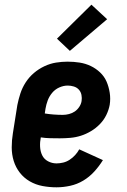

<svg xmlns="http://www.w3.org/2000/svg" viewBox="-20 -791 540 819"><path d="M221 8Q191 8 161.5 2.5Q132 -3 107 -17.5Q82 -32 64.5 -54.5Q47 -77 38.5 -104.5Q30 -132 30 -162.5Q30 -193 35 -223L54 -343Q59 -368 67 -392.5Q75 -417 89.5 -439.5Q104 -462 124.5 -479.5Q145 -497 169.5 -508.5Q194 -520 219 -524Q244 -528 268 -528Q295 -528 320 -524Q345 -520 367 -509.5Q389 -499 407 -482Q425 -465 434.5 -443Q444 -421 448 -395.5Q452 -370 448 -344Q444 -322 433.5 -300.5Q423 -279 406 -261.5Q389 -244 368 -231.5Q347 -219 325 -212Q303 -205 280 -203Q257 -201 235 -201Q214 -201 193.5 -201.5Q173 -202 154 -205Q150 -185 151 -165Q152 -145 160 -128.5Q168 -112 185 -103Q202 -94 221 -94Q235 -94 249.5 -97.5Q264 -101 277 -109.5Q290 -118 300.5 -129.5Q311 -141 318 -154L419 -108Q403 -82 382 -59Q361 -36 335 -20.5Q309 -5 279.5 1.5Q250 8 221 8ZM248 -301Q261 -301 274.5 -304.5Q288 -308 299 -315.5Q310 -323 318 -335Q326 -347 328 -360Q330 -373 327.5 -386Q325 -399 316.5 -408.5Q308 -418 295 -422Q282 -426 269 -426Q251 -426 233 -418Q215 -410 202.5 -395Q190 -380 183.5 -362.5Q177 -345 174 -327L171 -307Q189 -304 209 -302.5Q229 -301 248 -301ZM278 -574 223 -626 370 -771 437 -709Z"/></svg>

Font: Iosevka Curly Slab Extrabold
Style: Italic
Weight: 800
Italic angle: -9°
Monospace: yes
Designer: Belleve Invis
Foundry: Belleve Invis
Version: Version 22.1.2; ttfautohint (v1.8.4)